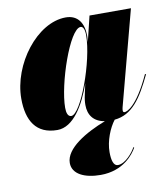

<svg xmlns="http://www.w3.org/2000/svg" viewBox="-80 -538 733 842"><g transform="rotate(-10 286.5 -116.5)"><path d="M466 144 462.5 142C452 163 416.5 207.5 382.5 207.5C363.5 207.5 356 182 356 145.5C356 95.5 378.5 40.5 403 9C482.5 1.5 525.5 -64 573 -163.5L568.5 -165C505 -27 460 -16 451.5 -16C447 -16 444.5 -19 444.5 -24C444.5 -28.5 445 -33 446.5 -38.5L558 -460H373.5L346 -346.5C347 -358 348 -367.5 348 -374C348 -429 324 -470 269 -470C141 -470 15.5 -305.5 15.5 -152.5C15.5 -55 53.5 10 148 10C219.5 10 271 -77.5 303.5 -170.5L290.5 -110C289.5 -103 287.5 -92.5 287.5 -76.5C287.5 -32.5 309.5 0 359.5 8C270 42.5 176 97.5 176 162C176 212 230 237 301 237C402 237 451 172 466 144ZM344 -378C344 -263.5 262 -40 218.5 -40C203.5 -40 198 -57.5 198 -80C198 -185 277 -417.5 326 -417.5C336.5 -417.5 344 -405 344 -378Z"/></g></svg>

Font: Bodoni* 36pt Fatface
Style: Italic
Weight: 900
Italic angle: -13°
Version: Version 2.3